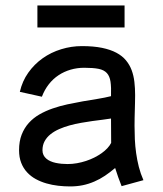

<svg xmlns="http://www.w3.org/2000/svg" viewBox="-20 -664 587 693"><path d="M497.7 -13.7Q487.4 -37.1 481.1 -61.7Q474.9 -86.3 471.4 -111.2Q467.9 -136.1 466.7 -161Q465.6 -185.9 465.6 -210Q465.6 -225.2 465.9 -238.9Q466.3 -252.6 466.6 -265.9Q466.9 -279.2 467.3 -292.7Q467.7 -306.2 467.7 -320.7Q467.7 -345.5 465.1 -368.2Q462.5 -390.9 455.3 -410.4Q448.1 -429.9 434.8 -446Q421.5 -462.2 400.1 -473.6Q378.8 -485 348.2 -491.3Q317.6 -497.6 275.6 -497.6Q237.4 -497.6 200.8 -486.3Q164.2 -475.1 134 -453.7Q103.8 -432.3 82.1 -401.7Q60.4 -371.2 51.6 -332.5L131.2 -314.9Q140.7 -340 156 -359.6Q171.3 -379.2 191.2 -392.4Q211.1 -405.6 234.7 -412.5Q258.3 -419.4 284.2 -419.4Q316.5 -419.4 335.9 -415.5Q355.3 -411.6 365.7 -400.3Q376 -389 378.9 -369Q381.8 -348.9 380.7 -316.9Q358.5 -311.3 332.3 -307.1Q306.2 -303 278.7 -298.2Q251.2 -293.3 223.4 -287.4Q195.6 -281.4 170 -272.5Q144.5 -263.7 122.5 -251.1Q100.5 -238.5 84 -220.3Q67.6 -202.1 58.2 -178Q48.8 -153.9 48.8 -121.7Q48.8 -95.9 56.6 -76.2Q64.3 -56.4 77.9 -41.9Q91.4 -27.3 109.3 -17.6Q127.1 -7.9 147.6 -2Q168.1 3.9 189.9 6.4Q211.7 8.9 232.7 8.9Q257.2 8.9 278.8 4.5Q300.4 0 320.4 -8.7Q340.5 -17.3 358.9 -29.7Q377.3 -42.1 395.6 -57.6Q401 -41 406.7 -24.4Q412.5 -7.8 418.9 7.9ZM381.2 -148.2Q376.3 -138.5 367.4 -128.9Q358.4 -119.3 346.5 -110.9Q334.6 -102.5 320.5 -95.4Q306.4 -88.3 290.5 -83.1Q274.7 -77.9 257.8 -74.9Q240.8 -71.9 223.9 -71.9Q213.3 -71.9 202.3 -72.9Q191.3 -74 181.2 -76.1Q171 -78.2 162.3 -82.1Q153.6 -85.9 147.2 -91.4Q140.7 -96.9 137 -104.5Q133.3 -112.1 133.3 -121.7Q133.3 -140.1 141.1 -154.4Q148.9 -168.7 162.4 -179.5Q175.9 -190.3 193.7 -198.1Q211.5 -205.9 231.4 -211.4Q251.3 -216.9 272.4 -220.6Q293.5 -224.4 313.3 -227.1Q333.1 -229.7 350.5 -231.9Q367.8 -234 380.7 -236.2ZM429.6 -644.2H115V-564.8H429.6Z"/></svg>

Font: SaysetthaMai Thin
Style: Regular
Weight: 100
Designer: John M. Durdin
Foundry: Lao Script for Windows
Version: Version 1.101